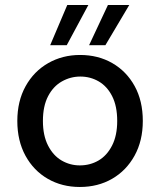

<svg xmlns="http://www.w3.org/2000/svg" viewBox="-20 -733 638 765"><path d="M298 12Q227 12 170.5 -20.5Q114 -53 81.5 -112.5Q49 -172 49 -251Q49 -330 82 -389.5Q115 -449 172 -481.5Q229 -514 299 -514Q371 -514 427.5 -481.5Q484 -449 516.5 -390Q549 -331 549 -251Q549 -172 516 -112.5Q483 -53 426.5 -20.5Q370 12 298 12ZM298 -74Q339 -74 372.5 -93.5Q406 -113 426.5 -153Q447 -193 447 -251Q447 -310 427 -349.5Q407 -389 373.5 -408.5Q340 -428 300 -428Q261 -428 226.5 -408.5Q192 -389 171.5 -349.5Q151 -310 151 -251Q151 -193 171.5 -153Q192 -113 225.5 -93.5Q259 -74 298 -74ZM335 -553 410 -713H495L400 -553ZM180 -553 248 -713H332L246 -553Z"/></svg>

Font: DM Sans 16pt Medium
Style: Regular
Weight: 500
Version: Version 4.004;gftools[0.9.30]